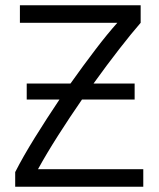

<svg xmlns="http://www.w3.org/2000/svg" viewBox="-20 -713 606 733"><path d="M38 0V-56Q68 -115 113 -187.5Q158 -260 207 -333H82V-394H249Q298 -463 344.5 -524Q391 -585 428 -626H56V-693H517V-626Q483 -587 435.5 -526Q388 -465 337 -394H494V-333H293Q246 -265 202 -196Q158 -127 125 -67H527V0Z"/></svg>

Font: Ubuntu Sans
Style: Regular
Weight: 400
Designer: Dalton Maag Ltd
Foundry: Dalton Maag Ltd
Version: Version 1.006; ttfautohint (v1.8.4.7-5d5b)